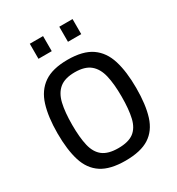

<svg xmlns="http://www.w3.org/2000/svg" viewBox="-210 -1028 1078 1169"><g transform="rotate(-30 328.5 -443.0)"><path d="M328.6 10.9Q221.2 10.9 161 -28.7Q100.8 -68.2 76.3 -146.5Q51.8 -224.7 51.8 -340.1Q51.8 -454.7 76.5 -534.8Q101.2 -614.8 161.4 -656.6Q221.6 -698.3 328.6 -698.3Q435.6 -698.3 495.8 -656.8Q556 -615.2 580.7 -535.2Q605.4 -455.1 605.4 -340.1Q605.4 -222.9 580.9 -144.8Q556.4 -66.7 496.2 -27.9Q436 10.9 328.6 10.9ZM328.6 -77.1Q399.9 -77.1 437.3 -105.3Q474.7 -133.5 488.4 -191.9Q502.1 -250.2 502.1 -340.1Q502.1 -428.4 488 -488.2Q473.9 -548.1 436.3 -579.2Q398.8 -610.4 328.6 -610.4Q258.1 -610.4 220.5 -579.4Q182.9 -548.4 169 -488.6Q155.1 -428.8 155.1 -340.1Q155.1 -252 168.8 -193.5Q182.6 -135 220.1 -106.1Q257.7 -77.1 328.6 -77.1ZM385.8 -791.6V-897.5H479.1V-791.6ZM178.5 -791.6V-897.5H271.8V-791.6Z"/></g></svg>

Font: TitilliumWeb ExtraLight
Style: Regular
Weight: 400
Designer: Mohamed Gaber, Accademia di Belle Arti di Urbino and others
Foundry: Kief Type Foundry, Accademia di Belle Arti di Urbino and others
Version: Version 3.000; ttfautohint (v1.8.2)